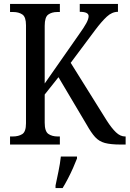

<svg xmlns="http://www.w3.org/2000/svg" viewBox="-20 -734 658 975"><path d="M31 0V-41H45Q74 -41 93 -53Q112 -65 112 -108V-606Q112 -648 93.5 -660.5Q75 -673 47 -673H31V-714H284V-673H271Q243 -673 225 -660Q207 -647 207 -603V-310L379 -556Q407 -595 418.5 -616.5Q430 -638 430 -652Q430 -674 385 -674V-714H579V-674Q549 -674 522.5 -649.5Q496 -625 463 -581L339 -415L522 -122Q547 -83 569 -62Q591 -41 615 -41H618V0H593Q542 0 512.5 -8Q483 -16 463 -38Q443 -60 420 -101L277 -342L207 -254V-111Q207 -67 225.5 -54Q244 -41 273 -41H284V0ZM262 208Q269 174 277 136Q285 98 289 61H371V71Q363 92 351 119Q339 146 325 173Q311 200 298 221H262Z"/></svg>

Font: Noto Serif Condensed
Style: Regular
Weight: 400
Width: 3
Designer: Monotype Design Team
Foundry: Monotype Imaging Inc.
Version: Version 2.013; ttfautohint (v1.8.4.7-5d5b)